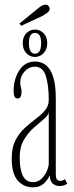

<svg xmlns="http://www.w3.org/2000/svg" viewBox="-20 -789 314 819"><path d="M120 10Q81.5 10 55.8 -18.8Q30 -47.5 30 -113.5Q30 -159.5 46 -190.5Q62 -221.5 85.5 -243Q109 -264.5 132.5 -282Q156 -299.5 172 -318.2Q188 -337 188 -363.5Q188 -423 175.8 -463.8Q163.5 -504.5 129 -504.5Q103 -504.5 84.8 -484Q66.5 -463.5 66.5 -439Q66.5 -424 69.2 -416.2Q72 -408.5 72 -397Q72 -385 68.2 -377Q64.5 -369 54.5 -369Q38 -369 38 -401Q38 -451 62.2 -488.8Q86.5 -526.5 129 -526.5Q172.5 -526.5 195.2 -488Q218 -449.5 218 -369V-47Q218 -29.5 223.2 -23.5Q228.5 -17.5 237 -17.5Q243.5 -17.5 248.8 -20Q254 -22.5 256.5 -25L267 -6Q255 4.5 232.5 4.5Q218 4.5 205.2 -5.8Q192.5 -16 192.5 -42Q187 -26.5 169 -8.2Q151 10 120 10ZM121.5 -12Q141.5 -12 156.5 -26.2Q171.5 -40.5 179.8 -59.2Q188 -78 188 -92.5V-311.5Q187 -297.5 168 -281.8Q149 -266 124.8 -244.8Q100.5 -223.5 82.2 -192.8Q64 -162 64 -118Q64 -67.5 77.2 -39.8Q90.5 -12 121.5 -12ZM129 -546Q108 -546 92.5 -562Q77 -578 77 -604.5Q77 -632 92.5 -647.5Q108 -663 129 -663Q150 -663 165.8 -647.5Q181.5 -632 181.5 -604.5Q181.5 -578 165.8 -562Q150 -546 129 -546ZM129 -560Q155.5 -560 155.5 -605.5Q155.5 -625.5 149.5 -637Q143.5 -648.5 129 -648.5Q103.5 -648.5 103.5 -605.5Q103.5 -560 129 -560ZM70.5 -679 63 -688.5 144.5 -755Q161 -769 174.5 -769Q185 -769 190 -759.5Q192 -756 192 -751.5Q192 -742.5 181.5 -734.5Q171 -726.5 160 -720.5Z"/></svg>

Font: Imbue 50pt Thin
Style: Regular
Weight: 100
Designer: Tyler Finck
Foundry: Etcetera Type Company
Version: Version 1.102; ttfautohint (v1.8.3)